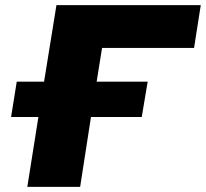

<svg xmlns="http://www.w3.org/2000/svg" viewBox="-20 -725 799 745"><path d="M86 0 129 -271H23L45 -408H151L199 -705H759L733 -539H376L355 -408H553L530 -271H333L291 0Z"/></svg>

Font: Nunito Sans 7pt SemiExpanded Black
Style: Italic
Weight: 900
Width: 6
Italic angle: -9°
Designer: Vernon Adams
Foundry: Vernon Adams
Version: Version 3.101;gftools[0.9.27]